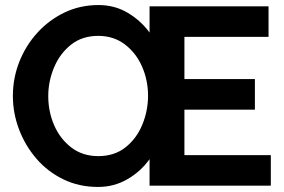

<svg xmlns="http://www.w3.org/2000/svg" viewBox="-20 -735 1125 760"><path d="M1052 -121V0H572V-105Q538 -57 485 -26Q432 5 368 5Q293 5 231 -25Q169 -55 124.5 -106.5Q80 -158 55.5 -222.5Q31 -287 31 -355Q31 -426 56.5 -490.5Q82 -555 128 -605.5Q174 -656 235.5 -685.5Q297 -715 370 -715Q435 -715 487 -683.5Q539 -652 572 -606V-710H1043V-589H710V-422H989V-301H710V-121ZM369 -117Q433 -117 477 -152Q521 -187 543.5 -242Q566 -297 566 -356Q566 -417 542.5 -471Q519 -525 474.5 -559Q430 -593 369 -593Q305 -593 261 -558Q217 -523 194 -468Q171 -413 171 -355Q171 -293 194.5 -239Q218 -185 262.5 -151Q307 -117 369 -117Z"/></svg>

Font: Raleway
Style: Bold
Weight: 700
Designer: Matt McInerney, Pablo Impallari, Rodrigo Fuenzalida
Foundry: Matt McInerney, Pablo Impallari, Rodrigo Fuenzalida
Version: Version 4.026